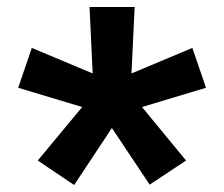

<svg xmlns="http://www.w3.org/2000/svg" viewBox="-20 -767 641 549"><path d="M192 -238 88 -308 215 -461 32 -516 71 -630 245 -557 236 -747H365L356 -557L530 -630L569 -516L386 -461L512 -308L408 -239L300 -401Z"/></svg>

Font: Aneliza ExtraBold
Style: Regular
Weight: 800
Designer: Mike Abbink, Paul van der Laan, Pieter van Rosmalen
Foundry: Bold Monday
Version: Version 3.001;September 8, 2019;FontCreator 11.5.0.2425 64-b